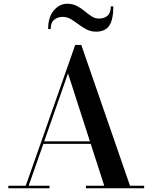

<svg xmlns="http://www.w3.org/2000/svg" viewBox="-20 -1005 814 1025"><path d="M314 -915Q289 -915 269.8 -899.8Q250.5 -884.5 250.5 -850H237Q237 -914 267.5 -949.5Q298 -985 339 -985Q368.5 -985 391 -973Q413.5 -961 432 -945.5Q450.5 -930 468.8 -918Q487 -906 508 -906Q537 -906 554.2 -921.2Q571.5 -936.5 571.5 -971H585Q585 -900 563.2 -868Q541.5 -836 493 -836Q464.5 -836 441.8 -848Q419 -860 398.8 -875.5Q378.5 -891 358 -903Q337.5 -915 314 -915ZM24.5 -13.5H117.5L381.5 -765H414L674 -13.5H749.5V0H438.5V-13.5H536.5L464.5 -237H211.5L133 -13.5H244.5V0H24.5ZM343 -613.5 216 -250.5H460Z"/></svg>

Font: Bodoni* 16 Medium
Style: Regular
Weight: 500
Version: Version 2.2